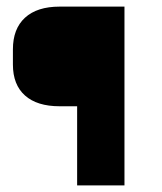

<svg xmlns="http://www.w3.org/2000/svg" viewBox="-20 -560 488 580"><path d="M356 -540V0H213V-239H160Q92 -239 55.5 -271.5Q19 -304 19 -365V-411Q19 -473 55.5 -506.5Q92 -540 160 -540Z"/></svg>

Font: Pathway Extreme Condensed
Style: Bold
Weight: 700
Width: 3
Version: Version 1.001;gftools[0.9.26]